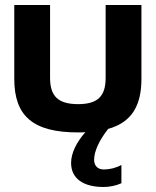

<svg xmlns="http://www.w3.org/2000/svg" viewBox="-20 -520 623 767"><path d="M37 -205C37 -56 112 9 292 9C302 9 312 9 321 8C285 49 264 92 264 131C264 192 311 227 394 227C417 227 443 222 465 212V139C443 151 418 157 395 157C370 157 356 142 356 118C356 85 376 41 412 -5C504 -31 545 -95 545 -205V-500H402V-209C402 -136 371 -104 292 -104C212 -104 180 -136 180 -209V-500H37Z"/></svg>

Font: LT Wave Bold
Style: Regular
Weight: 700
Designer: Daniel Lyons
Version: Version 2.5 (Glyphs App)